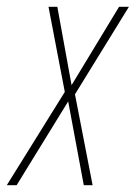

<svg xmlns="http://www.w3.org/2000/svg" viewBox="-63 -546 400 566"><path d="M-43 0H-14L138 -247L184 0H210L158 -268L317 -526H288L148 -295L106 -526H80L128 -275Z"/></svg>

Font: Noto Sans ExtraCondensed Thin
Style: Italic
Weight: 100
Width: 2
Italic angle: -12°
Designer: Monotype Design Team
Foundry: Monotype Imaging Inc.
Version: Version 2.013